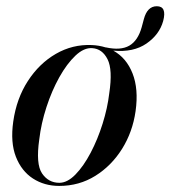

<svg xmlns="http://www.w3.org/2000/svg" viewBox="-20 -588 547 616"><path d="M274 -443.5Q297.5 -442.5 318.5 -436Q319 -436 319.5 -436Q367 -425.5 394.8 -441.5Q422.5 -457.5 434.5 -500.5L441.5 -526.5Q452.5 -568 483 -568Q516 -568 503.5 -520.5Q491.5 -477 449.8 -448.2Q408 -419.5 343.5 -425.5Q385.5 -402.5 405.2 -352.5Q425 -302.5 415 -231.5Q405.5 -164.5 371.5 -110.2Q337.5 -56 285.8 -23.8Q234 8.5 170 8.5Q122.5 8.5 85.8 -15.2Q49 -39 31 -85Q13 -131 22.5 -198Q33 -272 69.5 -328.2Q106 -384.5 159.2 -415.2Q212.5 -446 274 -443.5ZM170.5 -1.5Q196 -1.5 222 -28Q248 -54.5 270.8 -97.8Q293.5 -141 309.2 -191.2Q325 -241.5 330.5 -288.5Q342 -364.5 325 -398Q308 -431.5 276 -433.5Q249.5 -435.5 222 -409.5Q194.5 -383.5 170.2 -340Q146 -296.5 129 -244.2Q112 -192 106 -141Q94.5 -61.5 115 -31.5Q135.5 -1.5 170.5 -1.5Z"/></svg>

Font: Fraunces 144pt S000
Style: Italic
Weight: 400
Italic angle: -16°
Version: Version 1.000; ttfautohint (v1.8.3)